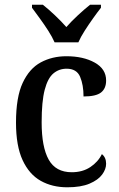

<svg xmlns="http://www.w3.org/2000/svg" viewBox="-20 -786 507 816"><path d="M266 10Q202 10 153 -17.5Q104 -45 76 -105.5Q48 -166 48 -265Q48 -373 76.5 -434Q105 -495 153.5 -521Q202 -547 262 -547Q334 -547 382.5 -520Q431 -493 431 -444Q431 -410 409.5 -393Q388 -376 335 -376Q335 -425 320.5 -459.5Q306 -494 263 -494Q231 -494 207 -474Q183 -454 170 -404.5Q157 -355 157 -266Q157 -161 187 -107.5Q217 -54 285 -54Q331 -54 364 -76Q397 -98 413 -131Q431 -117 431 -90Q431 -67 414 -44Q397 -21 360.5 -5.5Q324 10 266 10ZM212 -606Q202 -629 185 -655.5Q168 -682 149 -708Q130 -734 116 -753V-766H162Q186 -747 213.5 -721Q241 -695 262 -671Q283 -695 311 -721Q339 -747 363 -766H409V-753Q394 -734 375.5 -708Q357 -682 340 -655.5Q323 -629 313 -606Z"/></svg>

Font: Noto Serif Sinhala SemiCondensed Medium
Style: Regular
Weight: 500
Width: 4
Designer: Jelle Bosma - Monotype Design Team
Foundry: Monotype Imaging Inc.
Version: Version 2.007; ttfautohint (v1.8.4.7-5d5b)